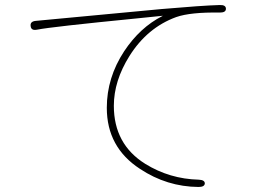

<svg xmlns="http://www.w3.org/2000/svg" viewBox="-20 -726 1040 764"><path d="M795 4Q794 18 770 18Q644 17 537 -54Q405 -140 405 -297Q405 -417 474 -522Q537 -617 626 -662Q630 -664 625 -663L527 -653Q182 -619 128 -608Q104 -603 102 -622Q99 -641 123 -643L623 -690Q784 -704 854 -706Q879 -707 879 -691Q879 -676 855 -676Q738 -678 681 -658Q566 -616 495 -503Q433 -404 433 -305Q433 -152 558 -74Q655 -14 771 -11Q795 -10 795 4Z"/></svg>

Font: Resource Han Rounded JP ExtraLight
Style: Regular
Weight: 250
Designer: Cyano Hao (round all glyphs); Ryoko NISHIZUKA 西塚涼子 (kana, bopomofo & ideographs); Paul D. Hunt (Latin, Greek & Cyrillic)
Foundry: Cyano Hao
Version: 0.990